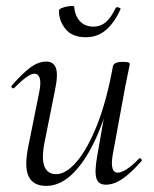

<svg xmlns="http://www.w3.org/2000/svg" viewBox="-20 -597 505 630"><path d="M131.8 13Q89 13 73.9 -18.3Q58.8 -49.6 73.4 -119L109.2 -297Q115 -327.6 110.1 -341.4Q105.2 -355.2 93 -355.2Q82.2 -355.2 65.2 -342.8Q48.2 -330.4 27.4 -309Q23.4 -305 19.4 -309Q15.4 -313 19.4 -317Q52.2 -355 79 -375Q105.8 -395 131.6 -395Q156 -395 163.7 -373.2Q171.4 -351.4 159.6 -297L127.8 -138Q115.4 -80.4 125 -53Q134.6 -25.6 164.4 -25.6Q196.6 -25.6 231.9 -66.8Q267.2 -108 298.6 -187.1Q330 -266.2 350.4 -378.8L362.8 -377.8Q343 -261.4 307.6 -173.2Q272.2 -85 227.2 -36Q182.2 13 131.8 13ZM327.2 9Q302.4 9 296.1 -12.7Q289.8 -34.4 299.2 -86.6L350.4 -378.8Q353 -394 382.4 -394Q396.8 -394 401.3 -392.2Q405.8 -390.4 405.8 -387.6Q405.8 -384.4 400.8 -361.2Q395.8 -338 390.8 -312L349.8 -89Q340 -30.4 366.4 -30.4Q378 -30.4 396.1 -42Q414.2 -53.6 435.6 -76Q438.6 -80 443 -75.5Q447.4 -71 443.6 -67.8Q409.2 -28.8 381.5 -9.9Q353.8 9 327.2 9ZM261.8 -474.8Q217 -474.8 195.2 -501.6Q173.4 -528.4 173.4 -561.4Q173.4 -566.4 181.1 -569.9Q188.8 -573.4 198.5 -575.4Q208.2 -577.4 215.9 -577.4Q223.6 -577.4 223.6 -574.4Q225.8 -545.4 242.3 -527.5Q258.8 -509.6 287.4 -509.6Q309.4 -509.6 326.7 -523.9Q344 -538.2 359.4 -570.4Q362.6 -575.4 369.6 -572.4Q376.6 -569.4 375.6 -567.4Q355.8 -522.8 327.9 -498.8Q300 -474.8 261.8 -474.8Z"/></svg>

Font: Cormorant Infant Light
Style: Italic
Weight: 300
Italic angle: -10°
Designer: Christian Thalmann (Catharsis Fonts)
Foundry: Catharsis Fonts
Version: Version 4.001